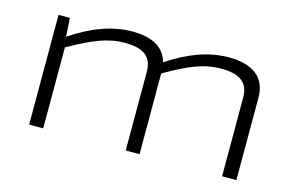

<svg xmlns="http://www.w3.org/2000/svg" viewBox="-70 -657 1256 818"><g transform="rotate(15 558.0 -248.5)"><path d="M852 -497C765 -497 679 -466 585 -404C570 -465 515 -497 427 -497C339 -497 251 -465 158 -402L153 -484H103V0H165V-357C270 -416 332 -442 408 -442C488 -442 529 -415 529 -347V0H590V-356C693 -415 755 -442 833 -442C915 -442 954 -413 954 -347V0H1017V-364C1017 -451 959 -497 852 -497Z"/></g></svg>

Font: Exo 2 Light Expanded
Style: Regular
Weight: 300
Width: 7
Designer: Natanael Gama
Version: Version 1.001;PS 001.001;hotconv 1.0.70;makeotf.lib2.5.58329